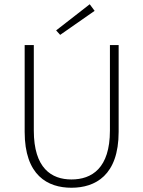

<svg xmlns="http://www.w3.org/2000/svg" viewBox="-20 -871 673 903"><path d="M316 12C428 12 538 -46 538 -251V-659H497V-257C497 -80 412 -27 316 -27C222 -27 139 -80 139 -257V-659H96V-251C96 -46 204 12 316 12ZM263 -707 425 -820 402 -851 244 -728Z"/></svg>

Font: Source Sans Pro Light
Style: Regular
Weight: 300
Designer: Paul D. Hunt
Foundry: Adobe Systems Incorporated
Version: Version 3.006;hotconv 1.0.111;makeotfexe 2.5.65597